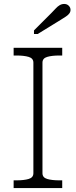

<svg xmlns="http://www.w3.org/2000/svg" viewBox="-20 -952 384 972"><path d="M149 -75V-635Q149 -657 125 -664Q101 -671 64 -671H49V-710H295V-671H280Q243 -671 219 -664Q195 -657 195 -635V-75Q195 -53 219 -46Q243 -39 280 -39H295V0H49V-39H64Q101 -39 125 -46Q149 -53 149 -75ZM240 -886 152 -798V-780H171L288 -852Q303 -861 314 -868.5Q325 -876 331 -884Q337 -892 337 -902Q337 -914 328 -923Q319 -932 305 -932Q293 -932 282.5 -926Q272 -920 262.5 -909.5Q253 -899 240 -886Z"/></svg>

Font: Roboto Serif 20pt Thin
Style: Regular
Weight: 250
Version: Version 1.008